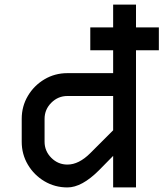

<svg xmlns="http://www.w3.org/2000/svg" viewBox="-20 -820 715 840"><path d="M675 -600H575V0H475V-138L413 -75Q338 0 275 0Q220 0 174.5 -27Q129 -54 102 -99.5Q75 -145 75 -200V-300Q75 -355 102 -400.5Q129 -446 174.5 -473Q220 -500 275 -500H475V-600H375V-700H475V-800H575V-700H675ZM275 -100Q325 -100 375 -150L475 -250V-400H275Q234 -400 204.5 -370.5Q175 -341 175 -300V-200Q175 -159 204.5 -129.5Q234 -100 275 -100Z"/></svg>

Font: Monoikos Medium
Style: Regular
Weight: 500
Designer: Brian Krent
Version: Version 0.088